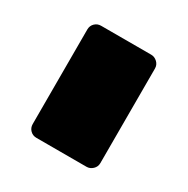

<svg xmlns="http://www.w3.org/2000/svg" viewBox="-90 -652 483 494"><g transform="rotate(30 151.0 -404.5)"><path d="M77 -238Q66 -238 58.5 -245.5Q51 -253 51 -264V-545Q51 -556 58.5 -563.5Q66 -571 77 -571H226Q236 -571 244 -563.5Q252 -556 252 -545V-264Q252 -253 244 -245.5Q236 -238 226 -238Z"/></g></svg>

Font: Rubik ExtraBold
Style: Regular
Weight: 800
Designer: Hubert and Fischer
Foundry: Hubert and Fischer
Version: Version 2.300;gftools[0.9.30]